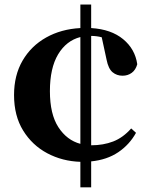

<svg xmlns="http://www.w3.org/2000/svg" viewBox="-20 -762 650 834"><path d="M376 51.8H329.1V-59.1Q251 -61.5 185.5 -96.2Q120.1 -130.9 80.6 -194.8Q41 -258.8 41 -349.1Q41 -435.1 78.1 -498.8Q115.2 -562.5 180.4 -599.1Q245.6 -635.7 329.1 -640.1V-742.2H376V-640.1Q462.9 -634.8 514.9 -591.8Q566.9 -548.8 576.2 -482.9Q569.3 -458 552.2 -445.6Q535.2 -433.1 512.2 -433.1Q487.3 -433.1 469 -448.2Q450.7 -463.4 442.9 -502.9L421.9 -600.1Q399.4 -606 376 -606V-130.9Q428.7 -130.9 471.7 -147.5Q514.6 -164.1 549.8 -204.1L570.8 -185.1Q542.5 -133.8 493.7 -100.8Q444.8 -67.9 376 -61ZM329.1 -137.2V-601.1Q268.1 -585.4 232.4 -525.9Q196.8 -466.3 196.8 -366.2Q196.8 -266.1 233.6 -209.5Q270.5 -152.8 329.1 -137.2Z"/></svg>

Font: Source Han Serif TW Heavy
Style: Regular
Weight: 900
Designer: Ryoko NISHIZUKA Ë•øÂ°öÊ∂ºÂ≠ê (kana & ideographs); Frank Grie√ühammer (Latin, Greek & Cyrillic); Wenlong ZHANG Âº†ÊñáÈæô 
Foundry: Adobe
Version: Version 2.003;hotconv 1.1.1;makeotfexe 2.6.0